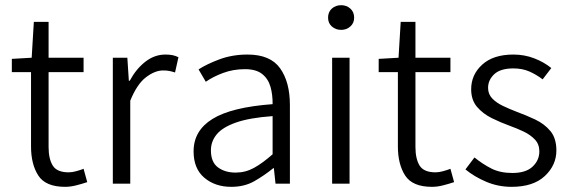

<svg xmlns="http://www.w3.org/2000/svg" viewBox="-20 -705 2188 737"><path d="M230 12.2Q155.3 12.2 127.2 -31Q99.1 -74.2 99.1 -143.1V-428.2H25.4V-479L101.6 -483.4L109.9 -621.1H166.5V-483.4H300.8V-428.2H166.5V-140.6Q166.5 -95.2 182.6 -69.3Q198.7 -43.5 243.7 -43.5Q256.8 -43.5 272.7 -47.9Q288.6 -52.2 300.8 -57.1L314.9 -5.9Q294.4 1 272.2 6.6Q250 12.2 230 12.2Z M413.1 0V-483.4H468.8L474.6 -395H478Q502.4 -440.4 537.8 -468Q573.2 -495.6 614.7 -495.6Q629.9 -495.6 641.6 -493.4Q653.3 -491.2 665 -485.4L651.9 -426.8Q639.6 -430.7 630.1 -432.6Q620.6 -434.6 606 -434.6Q574.7 -434.6 540.3 -408.4Q505.9 -382.3 480 -318.4V0Z M867.7 12.2Q805.7 12.2 764.4 -22.7Q723.1 -57.6 723.1 -124Q723.1 -203.6 795.7 -248.5Q868.2 -293.5 1026.4 -305.2Q1026.9 -341.8 1018.1 -372.3Q1009.3 -402.8 986.1 -421.1Q962.9 -439.5 920.4 -439.5Q875 -439.5 835.9 -424.8Q796.9 -410.2 770 -391.1L742.2 -438.5Q772.5 -458.5 822 -477.1Q871.6 -495.6 930.2 -495.6Q1017.6 -495.6 1055.2 -442.9Q1092.8 -390.1 1092.8 -301.8V0H1037.6L1031.2 -59.6H1029.3Q993.7 -30.8 955.8 -9.3Q918 12.2 867.7 12.2ZM884.3 -42.5Q921.9 -42.5 954.8 -60.5Q987.8 -78.6 1026.4 -112.8V-259.3Q937.5 -252.9 885.7 -234.6Q834 -216.3 811.8 -189.2Q789.6 -162.1 789.6 -127.9Q789.6 -82.5 816.7 -62.5Q843.8 -42.5 884.3 -42.5Z M1254.9 0V-483.4H1321.8V0ZM1289.6 -590.3Q1268.6 -590.3 1253.9 -603.3Q1239.3 -616.2 1239.3 -637.2Q1239.3 -659.2 1253.9 -672.1Q1268.6 -685.1 1289.6 -685.1Q1310.1 -685.1 1324.7 -672.1Q1339.4 -659.2 1339.4 -637.2Q1339.4 -616.2 1324.7 -603.3Q1310.1 -590.3 1289.6 -590.3Z M1638.2 12.2Q1563.5 12.2 1535.4 -31Q1507.3 -74.2 1507.3 -143.1V-428.2H1433.6V-479L1509.8 -483.4L1518.1 -621.1H1574.7V-483.4H1709V-428.2H1574.7V-140.6Q1574.7 -95.2 1590.8 -69.3Q1606.9 -43.5 1651.9 -43.5Q1665 -43.5 1680.9 -47.9Q1696.8 -52.2 1709 -57.1L1723.1 -5.9Q1702.6 1 1680.4 6.6Q1658.2 12.2 1638.2 12.2Z M1943.8 12.2Q1892.1 12.2 1846.2 -7.3Q1800.3 -26.9 1766.6 -54.7L1801.3 -100.6Q1832.5 -75.2 1866.2 -58.1Q1899.9 -41 1946.8 -41Q1998.5 -41 2024.4 -65.4Q2050.3 -89.8 2050.3 -124Q2050.3 -151.4 2033.2 -169.4Q2016.1 -187.5 1990 -200Q1963.9 -212.4 1936.5 -222.2Q1901.4 -234.9 1867.4 -251.7Q1833.5 -268.6 1811 -294.9Q1788.6 -321.3 1788.6 -362.3Q1788.6 -418.5 1831.1 -457Q1873.5 -495.6 1950.7 -495.6Q1993.2 -495.6 2031 -481Q2068.8 -466.3 2096.2 -443.8L2063 -400.4Q2038.6 -418.9 2011.7 -430.7Q1984.9 -442.4 1950.7 -442.4Q1900.9 -442.4 1877.2 -420.2Q1853.5 -397.9 1853.5 -367.7Q1853.5 -343.8 1869.4 -327.1Q1885.3 -310.5 1910.4 -298.6Q1935.5 -286.6 1963.4 -275.9Q1999.5 -262.7 2034.7 -246.1Q2069.8 -229.5 2092.8 -201.9Q2115.7 -174.3 2115.7 -127.4Q2115.7 -70.8 2071.3 -29.3Q2026.9 12.2 1943.8 12.2Z"/></svg>

Font: Varta Light Light
Style: Regular
Weight: 300
Version: Version 1.004